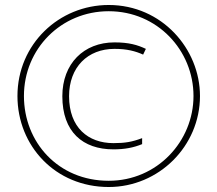

<svg xmlns="http://www.w3.org/2000/svg" viewBox="-20 -742 872 770"><path d="M416 8C617 8 782 -156 782 -357C782 -546 629 -722 416 -722C217 -722 50 -565 50 -357C50 -157 202 8 416 8ZM416 -17C213 -17 76 -172 76 -357C76 -546 225 -697 416 -697C611 -697 756 -540 756 -357C756 -176 611 -17 416 -17ZM435 -143C480 -143 516 -150 550 -164V-188C510 -173 482 -168 435 -168C333 -168 257 -231 257 -356C257 -473 332 -546 439 -546C489 -546 523 -537 554 -523L565 -546C531 -562 497 -572 439 -572C316 -572 230 -487 230 -356C230 -213 312 -143 435 -143Z"/></svg>

Font: Noto Sans Canadian Aboriginal Thin
Style: Regular
Weight: 100
Designer: Monotype Design Team, Typotheque's Kevin King
Foundry: Monotype Imaging Inc.
Version: Version 2.004